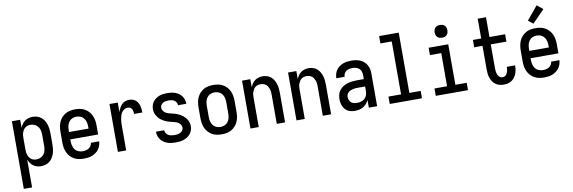

<svg xmlns="http://www.w3.org/2000/svg" viewBox="-63 -1303 6126 2054"><g transform="rotate(-10 3000.0 -275.5)"><path d="M62 215V-520H152V-432Q160 -453 173 -471.5Q186 -490 203.5 -503Q221 -516 243 -522Q265 -528 287 -528Q312 -528 336 -521Q360 -514 379.5 -498.5Q399 -483 412 -462Q425 -441 432.5 -417.5Q440 -394 443 -369.5Q446 -345 446 -320V-200Q446 -175 443 -150.5Q440 -126 432.5 -102.5Q425 -79 412 -58Q399 -37 379.5 -21.5Q360 -6 336 1Q312 8 287 8Q265 8 243 2Q221 -4 203.5 -17Q186 -30 173 -48.5Q160 -67 152 -88V215ZM251 -72Q274 -72 296 -82Q318 -92 332 -111Q346 -130 351 -153.5Q356 -177 356 -200V-320Q356 -343 351 -366.5Q346 -390 332 -409Q318 -428 296 -438Q274 -448 251 -448Q236 -448 221 -444Q206 -440 193.5 -430.5Q181 -421 173 -408Q165 -395 160 -380.5Q155 -366 153.5 -350.5Q152 -335 152 -320V-200Q152 -185 153.5 -169.5Q155 -154 160 -139.5Q165 -125 173 -112Q181 -99 193.5 -89.5Q206 -80 221 -76Q236 -72 251 -72Z M752 8Q725 8 698 3Q671 -2 647 -15Q623 -28 604.5 -48.5Q586 -69 574.5 -94Q563 -119 558.5 -146Q554 -173 554 -200V-320Q554 -347 558.5 -374Q563 -401 574 -425.5Q585 -450 603.5 -470.5Q622 -491 645.5 -504.5Q669 -518 696 -523Q723 -528 750 -528Q777 -528 804 -523Q831 -518 854.5 -504.5Q878 -491 896.5 -470.5Q915 -450 926 -425.5Q937 -401 941.5 -374Q946 -347 946 -320V-220H644V-200Q644 -176 649.5 -152.5Q655 -129 669 -110Q683 -91 705.5 -81.5Q728 -72 752 -72Q769 -72 786.5 -75.5Q804 -79 819 -88.5Q834 -98 843.5 -113.5Q853 -129 854 -146H944Q943 -123 935.5 -101Q928 -79 914.5 -60.5Q901 -42 882 -28.5Q863 -15 842 -6.5Q821 2 798 5Q775 8 752 8ZM856 -300V-320Q856 -344 851 -367Q846 -390 832 -409.5Q818 -429 796 -438.5Q774 -448 750 -448Q726 -448 704 -438.5Q682 -429 668 -409.5Q654 -390 649 -367Q644 -344 644 -320V-300Z M1122 0V-520H1212V-416Q1219 -438 1229 -458Q1239 -478 1254.5 -494.5Q1270 -511 1291 -519.5Q1312 -528 1335 -528Q1354 -528 1372 -523Q1390 -518 1404.5 -506.5Q1419 -495 1429 -478.5Q1439 -462 1444 -444Q1449 -426 1451 -407.5Q1453 -389 1453 -370H1363Q1363 -384 1361 -397.5Q1359 -411 1352 -423Q1345 -435 1333 -441.5Q1321 -448 1307 -448Q1289 -448 1272.5 -439Q1256 -430 1245 -415.5Q1234 -401 1228 -383.5Q1222 -366 1218.5 -348Q1215 -330 1213.5 -312Q1212 -294 1212 -276V0Z M1749 8Q1726 8 1703.5 5.5Q1681 3 1660 -4.5Q1639 -12 1620 -25Q1601 -38 1587.5 -56Q1574 -74 1567 -95.5Q1560 -117 1560 -140V-142H1650V-141Q1650 -124 1659.5 -109.5Q1669 -95 1683.5 -86.5Q1698 -78 1715 -75Q1732 -72 1749 -72Q1765 -72 1781.5 -74.5Q1798 -77 1813 -84.5Q1828 -92 1838 -105.5Q1848 -119 1848 -136Q1848 -153 1838.5 -167.5Q1829 -182 1815 -191.5Q1801 -201 1784.5 -206Q1768 -211 1751.5 -214.5Q1735 -218 1719 -222.5Q1703 -227 1687 -233.5Q1671 -240 1656.5 -248.5Q1642 -257 1628.5 -267.5Q1615 -278 1604.5 -291.5Q1594 -305 1586 -320Q1578 -335 1574 -351.5Q1570 -368 1570 -385Q1570 -406 1576.5 -427Q1583 -448 1596 -465.5Q1609 -483 1627 -495.5Q1645 -508 1665.5 -515.5Q1686 -523 1708 -525.5Q1730 -528 1751 -528Q1773 -528 1794.5 -525Q1816 -522 1836.5 -514.5Q1857 -507 1875 -494.5Q1893 -482 1906 -464Q1919 -446 1925.5 -425Q1932 -404 1932 -382V-380H1842V-381Q1842 -397 1834 -411Q1826 -425 1812.5 -433.5Q1799 -442 1783 -445Q1767 -448 1751 -448Q1736 -448 1720 -445.5Q1704 -443 1690.5 -435Q1677 -427 1668.5 -413.5Q1660 -400 1660 -385Q1660 -368 1669.5 -353Q1679 -338 1693 -328.5Q1707 -319 1723 -314Q1739 -309 1755.5 -305.5Q1772 -302 1788.5 -297.5Q1805 -293 1820.5 -286.5Q1836 -280 1851 -271.5Q1866 -263 1879 -252.5Q1892 -242 1903 -229Q1914 -216 1922 -201Q1930 -186 1934 -169.5Q1938 -153 1938 -136Q1938 -113 1930.5 -91.5Q1923 -70 1909.5 -53Q1896 -36 1877 -23.5Q1858 -11 1836.5 -4Q1815 3 1793 5.5Q1771 8 1749 8Z M2250 8Q2223 8 2196 3Q2169 -2 2145.5 -15.5Q2122 -29 2103.5 -49.5Q2085 -70 2074 -94.5Q2063 -119 2058.5 -146Q2054 -173 2054 -200V-320Q2054 -347 2058.5 -374Q2063 -401 2074 -425.5Q2085 -450 2103.5 -470.5Q2122 -491 2145.5 -504.5Q2169 -518 2196 -523Q2223 -528 2250 -528Q2277 -528 2304 -523Q2331 -518 2354.5 -504.5Q2378 -491 2396.5 -470.5Q2415 -450 2426 -425.5Q2437 -401 2441.5 -374Q2446 -347 2446 -320V-200Q2446 -173 2441.5 -146Q2437 -119 2426 -94.5Q2415 -70 2396.5 -49.5Q2378 -29 2354.5 -15.5Q2331 -2 2304 3Q2277 8 2250 8ZM2250 -72Q2274 -72 2296 -81.5Q2318 -91 2332 -110.5Q2346 -130 2351 -153Q2356 -176 2356 -200V-320Q2356 -344 2351 -367Q2346 -390 2332 -409.5Q2318 -429 2296 -438.5Q2274 -448 2250 -448Q2226 -448 2204 -438.5Q2182 -429 2168 -409.5Q2154 -390 2149 -367Q2144 -344 2144 -320V-200Q2144 -176 2149 -153Q2154 -130 2168 -110.5Q2182 -91 2204 -81.5Q2226 -72 2250 -72Z M2562 0V-520H2652V-432Q2660 -453 2672.5 -471.5Q2685 -490 2703 -503Q2721 -516 2742.5 -522Q2764 -528 2786 -528Q2810 -528 2834 -520.5Q2858 -513 2876 -497.5Q2894 -482 2906.5 -460.5Q2919 -439 2926 -416Q2933 -393 2935.5 -368.5Q2938 -344 2938 -320V0H2848V-320Q2848 -335 2846.5 -350.5Q2845 -366 2840 -380Q2835 -394 2827 -407.5Q2819 -421 2807 -430.5Q2795 -440 2780 -444Q2765 -448 2750 -448Q2735 -448 2720 -444Q2705 -440 2693 -430.5Q2681 -421 2673 -407.5Q2665 -394 2660 -380Q2655 -366 2653.5 -350.5Q2652 -335 2652 -320V0Z M3062 0V-520H3152V-432Q3160 -453 3172.5 -471.5Q3185 -490 3203 -503Q3221 -516 3242.5 -522Q3264 -528 3286 -528Q3310 -528 3334 -520.5Q3358 -513 3376 -497.5Q3394 -482 3406.5 -460.5Q3419 -439 3426 -416Q3433 -393 3435.5 -368.5Q3438 -344 3438 -320V0H3348V-320Q3348 -335 3346.5 -350.5Q3345 -366 3340 -380Q3335 -394 3327 -407.5Q3319 -421 3307 -430.5Q3295 -440 3280 -444Q3265 -448 3250 -448Q3235 -448 3220 -444Q3205 -440 3193 -430.5Q3181 -421 3173 -407.5Q3165 -394 3160 -380Q3155 -366 3153.5 -350.5Q3152 -335 3152 -320V0Z M3697 8Q3678 8 3658 4.5Q3638 1 3621 -8.5Q3604 -18 3590.5 -33Q3577 -48 3569 -66Q3561 -84 3557.5 -103.5Q3554 -123 3554 -142Q3554 -168 3560.5 -193.5Q3567 -219 3583 -239.5Q3599 -260 3621 -274Q3643 -288 3667.5 -296Q3692 -304 3717.5 -307Q3743 -310 3769 -310H3848V-355Q3848 -375 3841.5 -393.5Q3835 -412 3820.5 -425Q3806 -438 3787 -443Q3768 -448 3749 -448Q3731 -448 3713.5 -444.5Q3696 -441 3681.5 -431Q3667 -421 3658.5 -404.5Q3650 -388 3650 -370H3560V-371Q3560 -394 3566.5 -416.5Q3573 -439 3586 -458Q3599 -477 3618 -491Q3637 -505 3658.5 -513.5Q3680 -522 3702.5 -525Q3725 -528 3749 -528Q3773 -528 3797 -524.5Q3821 -521 3843.5 -511.5Q3866 -502 3884.5 -486Q3903 -470 3915.5 -449Q3928 -428 3933 -404Q3938 -380 3938 -355V0H3848V-83Q3838 -62 3822.5 -44Q3807 -26 3787 -14Q3767 -2 3744 3Q3721 8 3697 8ZM3733 -72Q3755 -72 3777 -78Q3799 -84 3816 -99Q3833 -114 3840.5 -136Q3848 -158 3848 -180V-230H3769Q3755 -230 3741 -229Q3727 -228 3713.5 -224.5Q3700 -221 3687.5 -215.5Q3675 -210 3664.5 -200.5Q3654 -191 3649 -178Q3644 -165 3644 -151Q3644 -134 3650.5 -118Q3657 -102 3669.5 -91Q3682 -80 3699 -76Q3716 -72 3733 -72Z M4075 0V-80H4212V-655H4089V-735H4302V-80H4425V0Z M4575 0V-80H4712V-440H4589V-520H4802V-80H4925V0ZM4750 -601Q4736 -601 4722.5 -605Q4709 -609 4699 -619Q4689 -629 4685 -642.5Q4681 -656 4681 -670Q4681 -684 4685 -697.5Q4689 -711 4699 -721Q4709 -731 4722.5 -735Q4736 -739 4750 -739Q4764 -739 4777.5 -735Q4791 -731 4801 -721Q4811 -711 4815 -697.5Q4819 -684 4819 -670Q4819 -656 4815 -642.5Q4811 -629 4801 -619Q4791 -609 4777.5 -605Q4764 -601 4750 -601Z M5313 8Q5290 8 5267.5 2.5Q5245 -3 5226 -16.5Q5207 -30 5194 -49.5Q5181 -69 5173 -91Q5165 -113 5162.5 -136Q5160 -159 5160 -183V-440H5070V-520H5160V-735H5250V-520H5420V-440H5250V-183Q5250 -171 5251 -159Q5252 -147 5254 -135.5Q5256 -124 5260.5 -112.5Q5265 -101 5272.5 -92Q5280 -83 5290.5 -77.5Q5301 -72 5313 -72Q5324 -72 5334.5 -76Q5345 -80 5352 -88Q5359 -96 5364 -106Q5369 -116 5371.5 -126Q5374 -136 5375.5 -147Q5377 -158 5377 -169V-174H5466Q5466 -172 5466.5 -169.5Q5467 -167 5467 -164Q5467 -143 5463 -121.5Q5459 -100 5450.5 -79.5Q5442 -59 5428.5 -42Q5415 -25 5396.5 -13Q5378 -1 5356.5 3.5Q5335 8 5313 8Z M5752 8Q5725 8 5698 3Q5671 -2 5647 -15Q5623 -28 5604.5 -48.5Q5586 -69 5574.5 -94Q5563 -119 5558.5 -146Q5554 -173 5554 -200V-320Q5554 -347 5558.5 -374Q5563 -401 5574 -425.5Q5585 -450 5603.5 -470.5Q5622 -491 5645.5 -504.5Q5669 -518 5696 -523Q5723 -528 5750 -528Q5777 -528 5804 -523Q5831 -518 5854.5 -504.5Q5878 -491 5896.5 -470.5Q5915 -450 5926 -425.5Q5937 -401 5941.5 -374Q5946 -347 5946 -320V-220H5644V-200Q5644 -176 5649.5 -152.5Q5655 -129 5669 -110Q5683 -91 5705.5 -81.5Q5728 -72 5752 -72Q5769 -72 5786.5 -75.5Q5804 -79 5819 -88.5Q5834 -98 5843.5 -113.5Q5853 -129 5854 -146H5944Q5943 -123 5935.5 -101Q5928 -79 5914.5 -60.5Q5901 -42 5882 -28.5Q5863 -15 5842 -6.5Q5821 2 5798 5Q5775 8 5752 8ZM5856 -300V-320Q5856 -344 5851 -367Q5846 -390 5832 -409.5Q5818 -429 5796 -438.5Q5774 -448 5750 -448Q5726 -448 5704 -438.5Q5682 -429 5668 -409.5Q5654 -390 5649 -367Q5644 -344 5644 -320V-300ZM5738 -579 5685 -621 5805 -766 5870 -714Z"/></g></svg>

Font: Iosevka Curly Medium
Style: Regular
Weight: 500
Monospace: yes
Designer: Belleve Invis
Foundry: Belleve Invis
Version: Version 22.1.2; ttfautohint (v1.8.4)